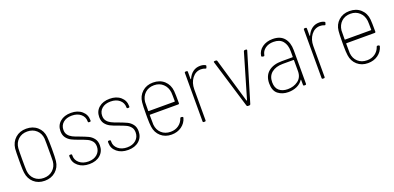

<svg xmlns="http://www.w3.org/2000/svg" viewBox="-3 -1147 3678 1793"><g transform="rotate(-20 1835.5 -250.5)"><path d="M74 -130Q70 -156 70 -213V-251Q70 -336 73 -371Q81 -433 124 -471Q167 -509 232 -509Q298 -509 341.5 -470.5Q385 -432 391 -371Q395 -335 395 -251Q395 -165 391 -130Q384 -69 340.5 -30.5Q297 8 232 8Q167 8 124.5 -30Q82 -68 74 -130ZM363 -138Q364 -153 364 -189V-250V-313Q364 -349 363 -363Q358 -416 322 -448.5Q286 -481 232 -481Q178 -481 142.5 -448.5Q107 -416 102 -363Q100 -334 100 -250Q100 -167 102 -138Q107 -85 142.5 -52.5Q178 -20 232 -20Q286 -20 322 -52.5Q358 -85 363 -138Z M524 -120V-130Q524 -140 534 -140H543Q553 -140 553 -130V-121Q553 -80 587.5 -51Q622 -22 677 -22Q731 -22 764 -51.5Q797 -81 797 -127Q797 -160 780 -180.5Q763 -201 739 -212.5Q715 -224 668 -241Q621 -257 592.5 -271.5Q564 -286 545 -311.5Q526 -337 526 -377Q526 -435 567 -470Q608 -505 675 -505Q742 -505 783 -469.5Q824 -434 824 -378V-375Q824 -365 814 -365H806Q796 -365 796 -375V-378Q796 -421 762.5 -449.5Q729 -478 674 -478Q620 -478 588 -450.5Q556 -423 556 -378Q556 -348 571.5 -328Q587 -308 611.5 -295.5Q636 -283 677 -269Q728 -250 756.5 -236.5Q785 -223 806 -196.5Q827 -170 827 -128Q827 -69 786 -32.5Q745 4 677 4Q609 4 566.5 -31.5Q524 -67 524 -120Z M909 -120V-130Q909 -140 919 -140H928Q938 -140 938 -130V-121Q938 -80 972.5 -51Q1007 -22 1062 -22Q1116 -22 1149 -51.5Q1182 -81 1182 -127Q1182 -160 1165 -180.5Q1148 -201 1124 -212.5Q1100 -224 1053 -241Q1006 -257 977.5 -271.5Q949 -286 930 -311.5Q911 -337 911 -377Q911 -435 952 -470Q993 -505 1060 -505Q1127 -505 1168 -469.5Q1209 -434 1209 -378V-375Q1209 -365 1199 -365H1191Q1181 -365 1181 -375V-378Q1181 -421 1147.5 -449.5Q1114 -478 1059 -478Q1005 -478 973 -450.5Q941 -423 941 -378Q941 -348 956.5 -328Q972 -308 996.5 -295.5Q1021 -283 1062 -269Q1113 -250 1141.5 -236.5Q1170 -223 1191 -196.5Q1212 -170 1212 -128Q1212 -69 1171 -32.5Q1130 4 1062 4Q994 4 951.5 -31.5Q909 -67 909 -120Z M1619 -108Q1622 -117 1631 -115L1640 -114Q1644 -113 1646.5 -110Q1649 -107 1648 -102Q1634 -52 1592 -22Q1550 8 1492 8Q1429 8 1386.5 -29.5Q1344 -67 1336 -127Q1331 -162 1331 -217V-251Q1331 -336 1335 -370Q1341 -431 1384 -470Q1427 -509 1492 -509Q1560 -509 1603 -469.5Q1646 -430 1652 -366Q1655 -335 1655 -246Q1655 -236 1645 -236H1365Q1361 -236 1361 -232Q1361 -162 1362 -138Q1367 -85 1402.5 -52.5Q1438 -20 1493 -20Q1539 -20 1572.5 -44Q1606 -68 1619 -108ZM1362 -364Q1361 -339 1361 -276Q1361 -272 1365 -272H1621Q1625 -272 1625 -276Q1625 -339 1623 -364Q1617 -416 1581.5 -449Q1546 -482 1493 -482Q1438 -482 1403 -449.5Q1368 -417 1362 -364Z M2009 -494Q2013 -493 2014.5 -489Q2016 -485 2014 -481L2010 -469Q2007 -459 1997 -464Q1979 -472 1954 -472Q1902 -471 1868 -426.5Q1834 -382 1834 -317V-10Q1834 0 1824 0H1814Q1804 0 1804 -10V-491Q1804 -501 1814 -501H1824Q1834 -501 1834 -491V-420Q1834 -417 1835.5 -417Q1837 -417 1839 -419Q1857 -460 1887.5 -482.5Q1918 -505 1959 -505Q1989 -505 2009 -494Z M2240 -8 2094 -490 2093 -493Q2093 -501 2103 -501H2116Q2124 -501 2127 -493L2256 -53Q2257 -51 2259 -51Q2261 -51 2262 -53L2391 -493Q2394 -501 2402 -501H2414Q2419 -501 2421.5 -498Q2424 -495 2423 -490L2278 -8Q2275 0 2266 0H2252Q2243 0 2240 -8Z M2832 -343V-10Q2832 0 2822 0H2812Q2802 0 2802 -10V-58Q2802 -61 2800 -61.5Q2798 -62 2797 -59Q2775 -26 2737 -9Q2699 8 2653 8Q2593 8 2551.5 -24Q2510 -56 2510 -129Q2510 -205 2558.5 -245Q2607 -285 2691 -285H2798Q2802 -285 2802 -289V-345Q2802 -407 2771.5 -444Q2741 -481 2679 -481Q2631 -481 2598 -457.5Q2565 -434 2558 -394Q2556 -383 2547 -385L2536 -387Q2526 -389 2527 -397Q2535 -448 2577.5 -478.5Q2620 -509 2681 -509Q2756 -509 2794 -464.5Q2832 -420 2832 -343ZM2802 -145V-254Q2802 -258 2798 -258H2692Q2623 -258 2581.5 -225Q2540 -192 2540 -130Q2540 -74 2572 -47Q2604 -20 2656 -20Q2716 -20 2759 -52Q2802 -84 2802 -145Z M3192 -494Q3196 -493 3197.5 -489Q3199 -485 3197 -481L3193 -469Q3190 -459 3180 -464Q3162 -472 3137 -472Q3085 -471 3051 -426.5Q3017 -382 3017 -317V-10Q3017 0 3007 0H2997Q2987 0 2987 -10V-491Q2987 -501 2997 -501H3007Q3017 -501 3017 -491V-420Q3017 -417 3018.5 -417Q3020 -417 3022 -419Q3040 -460 3070.5 -482.5Q3101 -505 3142 -505Q3172 -505 3192 -494Z M3571 -108Q3574 -117 3583 -115L3592 -114Q3596 -113 3598.5 -110Q3601 -107 3600 -102Q3586 -52 3544 -22Q3502 8 3444 8Q3381 8 3338.5 -29.5Q3296 -67 3288 -127Q3283 -162 3283 -217V-251Q3283 -336 3287 -370Q3293 -431 3336 -470Q3379 -509 3444 -509Q3512 -509 3555 -469.5Q3598 -430 3604 -366Q3607 -335 3607 -246Q3607 -236 3597 -236H3317Q3313 -236 3313 -232Q3313 -162 3314 -138Q3319 -85 3354.5 -52.5Q3390 -20 3445 -20Q3491 -20 3524.5 -44Q3558 -68 3571 -108ZM3314 -364Q3313 -339 3313 -276Q3313 -272 3317 -272H3573Q3577 -272 3577 -276Q3577 -339 3575 -364Q3569 -416 3533.5 -449Q3498 -482 3445 -482Q3390 -482 3355 -449.5Q3320 -417 3314 -364Z"/></g></svg>

Font: Barlow Semi Condensed Thin
Style: Regular
Weight: 250
Width: 4
Designer: Jeremy Tribby
Foundry: Tribby Type
Version: Version 1.408